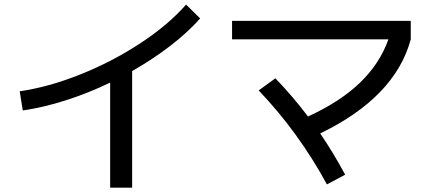

<svg xmlns="http://www.w3.org/2000/svg" viewBox="-20 -784 1915 852"><path d="M805.7 -763.7 868.2 -702.1Q812.5 -639.6 735.1 -580.1Q657.7 -520.5 566.4 -468.8V48.8H468.8V-417.5Q371.6 -370.6 272.2 -338.9Q172.9 -307.1 81.1 -293.9L67.4 -378.9Q195.8 -397.5 336.9 -453.9Q478 -510.3 602.3 -591.8Q726.6 -673.3 805.7 -763.7Z M1127.9 -382.8 1202.1 -436.5Q1280.3 -355 1346.7 -267.1Q1488.8 -332 1576.9 -416.5Q1665 -501 1703.6 -609.4H1009.8V-691.4H1802.7V-609.4Q1768.1 -481 1667 -376.2Q1565.9 -271.5 1400.9 -191.9Q1458.5 -107.4 1511.7 -8.8L1430.7 34.2Q1305.2 -196.8 1127.9 -382.8Z"/></svg>

Font: Pretendard JP Medium
Style: Regular
Weight: 500
Designer: Base glyphs from Inter by Rasmus Andersson; Hangeul glyphs from Noto Sans CJK(Source Han Sans) by Jang Soo-young and Kan
Foundry: Kil Hyung-jin
Version: Version 1.309